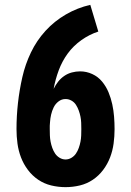

<svg xmlns="http://www.w3.org/2000/svg" viewBox="-20 -763 540 791"><path d="M250 8Q220 8 191 1Q162 -6 137.5 -22.5Q113 -39 95 -63Q77 -87 66.5 -114.5Q56 -142 52 -171.5Q48 -201 48 -231Q48 -285 54 -338.5Q60 -392 72 -445Q84 -498 107.5 -547Q131 -596 167.5 -636Q204 -676 251.5 -703.5Q299 -731 352 -743L385 -633Q348 -621 315 -597.5Q282 -574 259 -542.5Q236 -511 222 -473.5Q208 -436 201 -397Q209 -413 219.5 -426.5Q230 -440 244.5 -450Q259 -460 276 -464.5Q293 -469 310 -469Q336 -469 360 -458Q384 -447 400.5 -427Q417 -407 427 -383Q437 -359 442.5 -333.5Q448 -308 450 -282Q452 -256 452 -231Q452 -201 448 -171.5Q444 -142 433.5 -114.5Q423 -87 405 -63Q387 -39 362.5 -22.5Q338 -6 309 1Q280 8 250 8ZM250 -106Q263 -106 274.5 -113Q286 -120 293 -130.5Q300 -141 304.5 -153.5Q309 -166 311.5 -179Q314 -192 314.5 -205Q315 -218 315 -231Q315 -244 314.5 -257Q314 -270 311.5 -282.5Q309 -295 304.5 -307.5Q300 -320 293 -331Q286 -342 274.5 -348.5Q263 -355 250 -355Q234 -355 221 -345Q208 -335 201 -320.5Q194 -306 190.5 -290.5Q187 -275 186 -259Q185 -252 185 -245Q185 -238 185 -231Q185 -218 185.5 -205Q186 -192 188.5 -179Q191 -166 195.5 -153.5Q200 -141 207 -130.5Q214 -120 225.5 -113Q237 -106 250 -106Z"/></svg>

Font: Iosevka Term Curly Heavy
Style: Regular
Weight: 900
Designer: Belleve Invis
Foundry: Belleve Invis
Version: Version 32.3.0